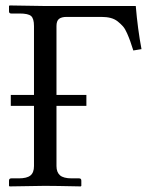

<svg xmlns="http://www.w3.org/2000/svg" viewBox="-20 -666 538 687"><path d="M342.8 -605.5H218.3Q200.2 -605.5 191.2 -598.4Q182.1 -591.3 182.1 -572.8V-326.2H289.1V-287.1H182.1V-71.8Q182.1 -49.8 194.6 -38.8Q207 -27.8 236.8 -27.8H263.2Q271 -27.8 271 -19.5V-1L269 1Q175.8 -1 140.1 -1L14.2 1L12.2 -1V-19.5Q12.2 -27.8 20.5 -27.8H46.9Q76.2 -27.8 88.9 -38.1Q101.6 -48.3 101.6 -71.8V-287.1H18.6V-326.2H101.6V-572.8Q101.6 -599.6 91.3 -608.6Q81.1 -617.7 49.8 -617.7H20Q12.2 -617.7 12.2 -625.5V-644.5L14.2 -646.5Q128.9 -644.5 141.6 -644.5H219.2H465.8Q472.7 -562 486.3 -490.2L457 -485.4Q450.2 -506.8 446 -518.6Q441.9 -530.3 434.8 -546.6Q427.7 -563 419.9 -571.8Q412.1 -580.6 401.1 -589.4Q390.1 -598.1 375.7 -601.8Q361.3 -605.5 342.8 -605.5Z"/></svg>

Font: Libertinage
Style: b
Weight: 400
Designer: OSP
Foundry: OSP
Version: Version 1.0; 2008; OFL relea